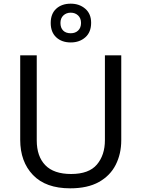

<svg xmlns="http://www.w3.org/2000/svg" viewBox="-20 -1015 771 1045"><path d="M640 -252Q640 -178 610 -118.5Q580 -59 518.5 -24.5Q457 10 362 10Q229 10 159.5 -62.5Q90 -135 90 -254V-714H180V-251Q180 -164 226.5 -116Q273 -68 367 -68Q464 -68 507.5 -119.5Q551 -171 551 -252V-714H640ZM365 -784Q316 -784 286 -812Q256 -840 256 -890Q256 -940 286 -967.5Q316 -995 365 -995Q412 -995 444 -967.5Q476 -940 476 -891Q476 -840 444.5 -812Q413 -784 365 -784ZM365 -834Q390 -834 405.5 -849Q421 -864 421 -890Q421 -916 405 -931Q389 -946 365 -946Q341 -946 325 -931Q309 -916 309 -890Q309 -864 323.5 -849Q338 -834 365 -834Z"/></svg>

Font: Noto Sans Chakma
Style: Regular
Weight: 400
Designer: Zachary Quinn Scheuren - Monotype Design Team
Foundry: Monotype Imaging Inc.
Version: Version 2.003; ttfautohint (v1.8.4.7-5d5b)